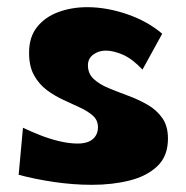

<svg xmlns="http://www.w3.org/2000/svg" viewBox="-20 -494 519 535"><path d="M236 21Q184 21 130 13Q76 5 32 -7L44 -138Q65 -128 91.5 -117.5Q118 -107 145.5 -100.5Q173 -94 196 -94Q215 -94 227.5 -99.5Q240 -105 246.5 -115.5Q253 -126 253 -139Q253 -159 239 -171.5Q225 -184 203.5 -194Q182 -204 157 -215.5Q132 -227 110.5 -243Q89 -259 75 -284Q61 -309 61 -347Q61 -391 83.5 -419Q106 -447 143 -460.5Q180 -474 223 -474Q277 -474 334 -454.5Q391 -435 432 -400L377 -300Q349 -330 322.5 -341.5Q296 -353 275 -353Q255 -353 240 -342Q225 -331 225 -312Q225 -289 241 -274Q257 -259 282.5 -248.5Q308 -238 336.5 -227.5Q365 -217 390.5 -202.5Q416 -188 432 -165.5Q448 -143 448 -108Q448 -59 418.5 -31Q389 -3 341 9Q293 21 236 21Z"/></svg>

Font: Marhey Light SemiBold
Style: Regular
Weight: 600
Version: Version 1.000